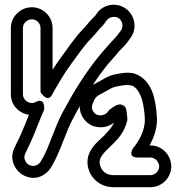

<svg xmlns="http://www.w3.org/2000/svg" viewBox="-20 -725 755 796"><path d="M112 -645C132 -645 148 -628 148 -609V-343C148 -343 176 -297 195 -331C219 -374 247 -422 275 -460C305 -500 330 -538 361 -569C378 -586 387 -600 400 -613C406 -619 410 -623 414 -629L422 -640C432 -654 456 -661 473 -649C488 -638 493 -615 481 -598L472 -586C464 -574 449 -560 435 -544C420 -526 410 -517 391 -493C334 -424 284 -342 240 -260C207 -200 183 -112 155 -66C154 -65 153 -64 153 -63C145 -44 124 -30 101 -41C86 -48 75 -70 85 -89C85 -90 86 -90 86 -91C94 -110 101 -121 113 -149C126 -178 149 -240 163 -270C163 -270 169 -324 128 -302C123 -299 118 -298 112 -298C92 -298 75 -315 75 -334V-609C75 -628 92 -645 112 -645ZM112 -695C65 -695 25 -656 25 -609V-334C25 -290 58 -255 100 -249C89 -221 75 -187 67 -169C56 -143 50 -135 40 -112C15 -63 45 -14 80 3C135 30 181 -6 198 -42C230 -97 255 -184 284 -236C327 -317 375 -395 429 -461C446 -481 456 -490 473 -512C483 -523 501 -538 514 -558L521 -568C552 -609 537 -664 502 -689C460 -719 406 -705 382 -670L374 -659L364 -649C347 -632 337 -617 325 -605C289 -569 264 -528 235 -490C222 -472 211 -456 198 -436V-609C198 -656 159 -695 112 -695ZM640 -35C640 -16 623 1 604 1H451C421 1 402 -15 395 -39C385 -73 415 -95 447 -127C470 -150 495 -176 507 -223C507 -225 508 -227 508 -229V-231V-233L506 -253C505 -259 505 -264 503 -272C501 -284 488 -292 478 -292H477C460 -292 443 -276 438 -273C434 -271 431 -268 429 -264C422 -253 404 -242 383 -249C368 -255 355 -273 364 -295C372 -314 375 -324 398 -335C426 -349 442 -364 471 -368C490 -371 509 -376 530 -369C562 -350 575 -307 580 -242C584 -200 568 -164 549 -134C544 -127 540 -120 534 -114C534 -114 503 -72 552 -72H604C623 -72 640 -54 640 -35ZM690 -35C690 -82 652 -122 604 -122H600C617 -153 635 -196 630 -246C625 -311 613 -382 552 -414C524 -429 491 -423 463 -418C426 -412 401 -391 376 -379C347 -365 327 -345 317 -313C297 -262 329 -217 365 -203C399 -191 431 -199 453 -217C444 -197 432 -185 411 -162C390 -141 325 -96 347 -24C361 21 401 51 451 51H604C651 51 690 12 690 -35Z"/></svg>

Font: Blanket
Style: BdOutline
Weight: 700
Foundry: Cannot Into Space Fonts
Version: Version 0.9